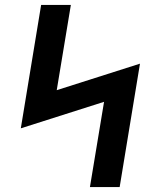

<svg xmlns="http://www.w3.org/2000/svg" viewBox="-20 -755 640 775"><path d="M343 0 400 -344 64 -237 146 -735H266L209 -391L545 -498L463 0Z"/></svg>

Font: Iosevka Aile
Style: Bold Italic
Weight: 700
Italic angle: -9°
Designer: Belleve Invis
Foundry: Belleve Invis
Version: Version 28.0.1; ttfautohint (v1.8.4)